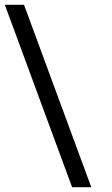

<svg xmlns="http://www.w3.org/2000/svg" viewBox="-212 -760 467 800"><path d="M-177.1 -700 -191.9 -740H-111.9L-97.1 -700L153.6 -20L168.4 20H88.4L73.6 -20Z"/></svg>

Font: Nordica Plus
Style: NordicaClassicLightOpObl
Weight: 300
Version: Version 1.01